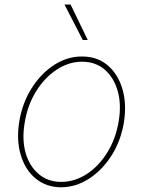

<svg xmlns="http://www.w3.org/2000/svg" viewBox="-20 -798 619 830"><path d="M244.1 11.7Q179.7 11.2 134.3 -26.1Q88.9 -63.5 69.6 -128.2Q50.3 -192.9 63.5 -274.4Q77.1 -354 117.2 -417.2Q157.2 -480.5 214.1 -517.3Q271 -554.2 334 -553.7Q399.4 -554.2 444.6 -516.4Q489.7 -478.5 509 -414.1Q528.3 -349.6 515.6 -268.6Q502.4 -189 462.2 -125.7Q421.9 -62.5 365 -25.6Q308.1 11.2 244.1 11.7ZM244.1 -11.7Q303.2 -11.7 355.5 -45.9Q407.7 -80.1 444.3 -139.6Q481 -199.2 493.2 -274.4Q505.4 -347.7 488.5 -405.8Q471.7 -463.9 431.9 -497.6Q392.1 -531.2 335 -531.2Q276.9 -531.2 224.6 -496.6Q172.4 -461.9 135.7 -402.6Q99.1 -343.3 86.9 -268.6Q74.2 -195.3 90.8 -137.2Q107.4 -79.1 147.5 -45.4Q187.5 -11.7 244.1 -11.7ZM337.9 -625 258.8 -778.3H285.2L359.4 -625Z"/></svg>

Font: Inter Tight Thin
Style: Italic
Weight: 250
Italic angle: -9.39999°
Designer: Rasmus Andersson
Foundry: rsms
Version: Version 3.004